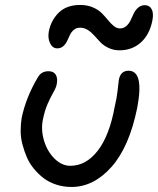

<svg xmlns="http://www.w3.org/2000/svg" viewBox="-20 -722 634 771"><path d="M210 -527.8Q190.9 -527.8 181.2 -548.1Q171.4 -568.4 175.8 -594.2Q184.1 -639.6 215.6 -670.9Q247.1 -702.1 301.8 -702.1Q330.6 -702.1 353 -692.4Q375.5 -682.6 388.9 -668.9Q402.3 -655.3 413.6 -641.4Q424.8 -627.4 436.8 -617.7Q448.7 -607.9 461.9 -607.9Q476.6 -607.9 487.3 -617.4Q498 -627 504.4 -640.6Q510.7 -654.3 517.3 -668.2Q523.9 -682.1 535.2 -691.7Q546.4 -701.2 562 -701.2Q580.6 -701.2 589.1 -684.8Q597.7 -668.5 591.8 -639.2Q580.6 -583 545.7 -551.5Q510.7 -520 460 -520Q436 -520 416.3 -529.3Q396.5 -538.6 383.5 -552Q370.6 -565.4 358.9 -578.9Q347.2 -592.3 332.8 -601.6Q318.4 -610.8 301.8 -610.8Q286.6 -610.8 276.6 -602.3Q266.6 -593.8 260.7 -581.5Q254.9 -569.3 249.3 -557.1Q243.7 -544.9 233.9 -536.4Q224.1 -527.8 210 -527.8ZM267.1 28.8Q234.9 28.8 206.3 19.5Q177.7 10.3 156.2 -5.9Q134.8 -22 116.7 -43.7Q98.6 -65.4 87.9 -90.3Q77.1 -115.2 70.1 -142.3Q63 -169.4 63 -196Q63 -222.7 66.9 -248Q84 -330.6 131.8 -411.1Q145.5 -436 174.8 -436Q195.3 -436 203.9 -421.9Q212.4 -407.7 208 -384.8Q205.1 -369.6 194.8 -352.1Q184.6 -334.5 172.1 -306.9Q159.7 -279.3 151.9 -240.2Q144 -199.2 157.2 -156Q170.4 -112.8 199.5 -84.5Q228.5 -56.2 262.2 -56.2Q325.7 -56.2 372.8 -117.2Q419.9 -178.2 440.9 -294.9Q448.7 -326.2 452.4 -359.6Q456.1 -393.1 457 -399.9Q463.4 -438 496.1 -438Q559.6 -438 530.8 -288.1Q499 -131.8 427.5 -51.5Q356 28.8 267.1 28.8Z"/></svg>

Font: Shantell Sans Irregular Bouncy
Style: Italic
Weight: 400
Italic angle: -11.31°
Designer: Stephen Nixon, Anya Danilova, Shantell Martin
Foundry: Arrow Type
Version: Version 1.006;[9816181b4]